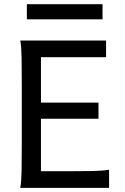

<svg xmlns="http://www.w3.org/2000/svg" viewBox="-20 -909 606 929"><path d="M456.5 -412.6V-334.5H178.2V-80.6H307.1Q379.9 -80.6 429.2 -81.5Q478.5 -82.5 507.8 -87.9V0H78.1Q83.5 -29.3 84.5 -84.7Q85.4 -140.1 85.4 -212.4V-500.5Q85.4 -572.8 84.5 -628.2Q83.5 -683.6 78.1 -712.9H493.2V-632.3H178.2V-412.6ZM109.9 -888.7H476.1V-815.4H109.9Z"/></svg>

Font: Andika Basic
Style: Regular
Weight: 400
Designer: Annie Olsen & Victor Gaultney
Foundry: SIL International
Version: Version 1.000